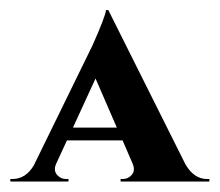

<svg xmlns="http://www.w3.org/2000/svg" viewBox="-23 -731 428 374"><path d="M188 -711.4 338.4 -410.6Q355 -382.3 380.4 -382.3H384.8V-377.4H211.9V-382.3H216.3Q226.6 -382.3 233.6 -390.4Q240.7 -398.4 235.8 -411.1L215.8 -457.5H107.4L86.9 -413.1Q80.6 -399.9 87.6 -391.1Q94.7 -382.3 106 -382.3H110.4V-377.4H-2.9V-382.3H1Q27.3 -382.3 43 -409.2L157.2 -642.6Q181.6 -697.3 183.6 -711.4ZM119.1 -482.4H204.6L163.1 -578.1Z"/></svg>

Font: Cinzel Bold
Style: Regular
Weight: 700
Designer: Natanael Gama
Version: Version 1.001;PS 001.001;hotconv 1.0.56;makeotf.lib2.0.21325